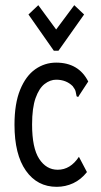

<svg xmlns="http://www.w3.org/2000/svg" viewBox="-20 -711 390 742"><path d="M199 11Q124 11 80 -51.5Q36 -114 36 -229Q36 -311 58 -364.5Q80 -418 116.5 -443.5Q153 -469 197 -469Q284 -469 321 -396L287 -344L282 -336L276 -339Q274 -348 272.5 -356.5Q271 -365 261 -378Q236 -403 197 -403Q174 -403 152.5 -386.5Q131 -370 117.5 -332Q104 -294 104 -230Q104 -139 131.5 -97Q159 -55 203 -55Q252 -55 285 -105L316 -46Q293 -17 263 -3Q233 11 199 11ZM128 -691 197 -597 267 -691 305 -655 206 -515H188L90 -655Z"/></svg>

Font: Inconsolata ExtraCondensed Medium
Style: Regular
Weight: 500
Width: 2
Monospace: yes
Designer: Raph Levien, Cyreal, Brenton Simpson
Foundry: Raph Levien, Cyreal, Google
Version: Version 3.001; ttfautohint (v1.8.2.53-6de2)